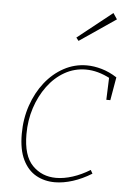

<svg xmlns="http://www.w3.org/2000/svg" viewBox="-55 -813 585 860"><g transform="rotate(5 238.0 -383.0)"><path d="M224 6Q177 6 139.5 -15Q102 -36 80 -81Q58 -126 58 -197Q58 -265 78.5 -325Q99 -385 135 -430.5Q171 -476 219 -502Q267 -528 322 -528Q354 -528 389 -518Q424 -508 458 -486L440 -382H422L426 -488L430 -479Q373 -509 320 -509Q268 -509 224 -484Q180 -459 147.5 -415Q115 -371 97 -315.5Q79 -260 79 -198Q79 -101 121.5 -57.5Q164 -14 228 -14Q263 -14 302 -26.5Q341 -39 380 -63L389 -47Q347 -21 304.5 -7.5Q262 6 224 6ZM275 -634 264 -648 420 -772 438 -745Z"/></g></svg>

Font: Bitter Thin
Style: Italic
Weight: 100
Italic angle: -9°
Designer: Sol Matas, and Bitter project Authors
Foundry: Sol Matas
Version: Version 2.002